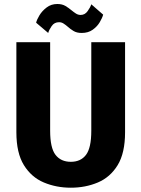

<svg xmlns="http://www.w3.org/2000/svg" viewBox="-20 -906 690 938"><path d="M326 11Q255 11 194.2 -14.5Q133.5 -40 96.8 -99.2Q60 -158.5 60 -260V-700H225V-267Q225 -183.5 251.2 -149.5Q277.5 -115.5 326 -115.5Q374.5 -115.5 400.2 -149.5Q426 -183.5 426 -267V-700H591V-260Q591 -158.5 554.8 -99.2Q518.5 -40 458 -14.5Q397.5 11 326 11ZM379 -745Q355 -745 339 -754.8Q323 -764.5 311 -775.5Q300.5 -784.5 290.5 -791Q280.5 -797.5 268.5 -797.5Q245.5 -797.5 232.5 -778.8Q219.5 -760 215.5 -745L156.5 -795Q159.5 -809 172.5 -830.8Q185.5 -852.5 207.8 -869.5Q230 -886.5 260 -886.5Q283.5 -886.5 299.8 -876.8Q316 -867 329 -856Q340.5 -846.5 351 -839.8Q361.5 -833 374 -833Q395 -833 408.2 -851.8Q421.5 -870.5 426 -885L484 -834.5Q480 -819 467.5 -797.8Q455 -776.5 433 -760.8Q411 -745 379 -745Z"/></svg>

Font: Trispace
Style: Bold
Weight: 700
Designer: Tyler Finck
Foundry: Etcetera Type Company
Version: Version 1.210; ttfautohint (v1.8.3)